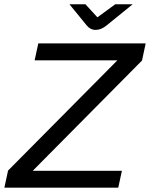

<svg xmlns="http://www.w3.org/2000/svg" viewBox="-21 -869 694 889"><path d="M-0.7 0 16.3 -79.2 522.6 -589.8H139.4L156.3 -668H653.5L636.6 -588.8L130.6 -78.2H543.5L526.5 0ZM422.3 -730.6Q409 -730.6 398.8 -736Q388.6 -741.3 380.6 -751.1L300.7 -849.1H374.7L430 -788.8L512.4 -849.1H593.2L472.3 -751.1Q447.3 -730.6 422.3 -730.6Z"/></svg>

Font: Atkinson Hyperlegible Mono ExtraLight
Style: Italic
Weight: 200
Italic angle: -12°
Monospace: yes
Designer: Elliott Scott, Megan Eiswerth, Linus Boman, Theodore Petrosky, Letters from Sweden
Foundry: Applied Design Works, Letters from Sweden
Version: Version 2.001